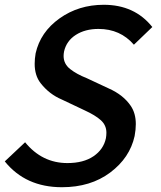

<svg xmlns="http://www.w3.org/2000/svg" viewBox="-47 -770 675 803"><path d="M212 13Q60 13 -27 -95L58 -175Q129 -88 235 -88Q302 -88 344 -116.5Q386 -145 396 -192Q398 -204 398 -215Q398 -246 375 -267Q352 -288 306 -309L211 -354Q159 -376 123 -422Q98 -454 98 -503Q98 -524 102 -547Q122 -636 202 -693Q282 -750 387 -750Q516 -750 590 -657L513 -583Q456 -649 365 -649Q309 -649 270 -624Q231 -599 221 -555Q219 -545 219 -536Q219 -503 246 -481.5Q273 -460 316 -443L408 -400Q469 -373 500 -327Q521 -296 521 -251Q521 -228 516 -201Q496 -110 414 -48.5Q332 13 212 13Z"/></svg>

Font: l_WÎeÑOS 500W
Style: Regular
Weight: 500
Designer: R?O
Version: Version 2.00 June 21, 2023